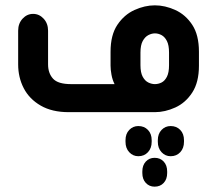

<svg xmlns="http://www.w3.org/2000/svg" viewBox="-20 -420 810 719"><path d="M560 0H237Q175 0 132.5 -24.5Q90 -49 69 -89.5Q48 -130 48 -179V-305Q48 -332 64.5 -350Q81 -368 104 -368Q127 -368 143.5 -350Q160 -332 160 -305V-179Q160 -146 178.5 -125.5Q197 -105 246 -105H409Q401 -121 397.5 -140Q394 -159 394 -174V-226Q394 -289 419.5 -327Q445 -365 483.5 -382.5Q522 -400 560 -400Q598 -400 636.5 -382.5Q675 -365 700 -327Q725 -289 725 -226V-174Q725 -112 700 -73.5Q675 -35 636.5 -17.5Q598 0 560 0ZM560 -105Q573 -105 585 -111Q597 -117 605 -132.5Q613 -148 613 -176V-223Q613 -251 605 -266.5Q597 -282 585 -288.5Q573 -295 560 -295Q548 -295 535.5 -288.5Q523 -282 514.5 -266.5Q506 -251 506 -223V-176Q506 -148 514.5 -132.5Q523 -117 535.5 -111Q548 -105 560 -105ZM498 165Q478 165 464 150Q450 135 450 111V105Q450 81 464 66.5Q478 52 498 52Q520 52 534 66.5Q548 81 548 105V111Q548 135 534 150Q520 165 498 165ZM619 165Q599 165 585 150Q571 135 571 111V105Q571 81 585 66.5Q599 52 619 52Q641 52 655 66.5Q669 81 669 105V111Q669 135 655 150Q641 165 619 165ZM513 222Q513 199 526 185Q539 171 559 171Q580 171 593 185Q606 199 606 222V228Q606 251 593 265Q580 279 559 279Q539 279 526 265Q513 251 513 228Z"/></svg>

Font: Beiruti
Style: Bold
Weight: 700
Designer: Arlette Boutros
Foundry: Boutros
Version: Version 1.41